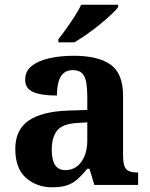

<svg xmlns="http://www.w3.org/2000/svg" viewBox="-20 -786 639 816"><path d="M202 10Q136 10 90.5 -30Q45 -70 45 -153Q45 -234 101 -273Q157 -312 269 -316L351 -318.8V-374Q351 -407.6 347 -433.3Q343 -459 330 -473.5Q317 -488 289.5 -488Q264 -488 249 -474Q234 -460 228 -435.5Q222 -411 222 -380Q155 -380 121 -395Q87 -410 87 -447Q87 -483.8 115 -505.9Q143 -528 189.9 -538.5Q236.8 -549 292.8 -549Q398 -549 450.5 -511Q503 -473 503 -379.3V-124Q503 -82.6 516 -67.8Q529 -53 563 -53H567V0H381L360 -69H351.4Q329 -42 309.5 -24.5Q290 -7 265 1.5Q240 10 202 10ZM257.2 -63Q300.2 -63 325.6 -98Q351 -133 351 -191V-266L305.8 -263.2Q245.9 -259.5 222.9 -231.4Q200 -203.3 200 -148.8Q200 -63 257.2 -63ZM228 -619Q243 -638 261.5 -664Q280 -690 297.5 -717Q315 -744 325 -766H482V-756Q473 -743 451.5 -723Q430 -703 403 -681Q376 -659 348 -639.5Q320 -620 296 -606H228Z"/></svg>

Font: Noto Naskh Arabic UI
Style: Regular
Weight: 400
Designer: Monotype Design Team, David Williams, Mohamad Dakak and Nizar Qandah
Foundry: Monotype Imaging Inc.
Version: Version 2.014